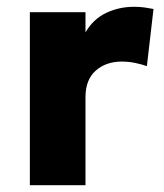

<svg xmlns="http://www.w3.org/2000/svg" viewBox="-20 -546 484 566"><path d="M68 0V-510H232V-450.5Q255 -490 293 -508Q331 -526 375.5 -526Q392.5 -526 406 -524Q419.5 -522 432.5 -519.5L413 -351Q396 -357 377 -360.8Q358 -364.5 339 -364.5Q292.5 -364.5 262.2 -337.8Q232 -311 232 -259.5V0Z"/></svg>

Font: Geologica Roman
Style: Bold
Weight: 700
Designer: Sindre Bremnes, Frode Helland
Foundry: Monokrom Skriftforlag AS
Version: Version 1.010;gftools[0.9.28]